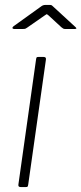

<svg xmlns="http://www.w3.org/2000/svg" viewBox="-20 -762 331 782"><path d="M95 -11Q94 -4 92.5 -2Q91 0 83 0H66Q59 0 56.5 -2.5Q54 -5 55 -11L127 -521Q128 -527 129.5 -528.5Q131 -530 136 -530H158Q163 -530 165.5 -527.5Q168 -525 167 -519ZM230 -651 178 -699Q171 -705 169.5 -704Q168 -703 159 -697L90 -649Q84 -645 81.5 -644.5Q79 -644 74 -644H37Q32 -644 31 -647.5Q30 -651 35 -655L145 -734Q150 -738 154.5 -740Q159 -742 166 -742H184Q190 -742 193 -738.5Q196 -735 199 -733L286 -653Q291 -649 291 -646.5Q291 -644 285 -644H244Q240 -644 237 -646Q234 -648 230 -651Z"/></svg>

Font: Libre Franklin Thin Thin
Style: Italic
Weight: 250
Italic angle: -8°
Version: Version 3.000